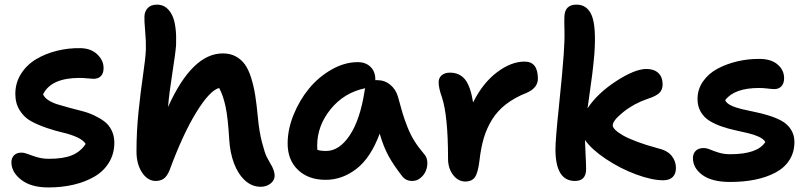

<svg xmlns="http://www.w3.org/2000/svg" viewBox="-20 -780 3528 838"><path d="M190.9 38.1Q115.7 38.1 72.8 4.9Q29.8 -28.3 29.8 -71.8Q29.8 -90.3 41.3 -102.1Q52.7 -113.8 73.2 -113.8Q86.4 -113.8 103 -107.2Q119.6 -100.6 142.6 -93.8Q165.5 -86.9 194.8 -86.9Q256.3 -86.9 293.9 -102.3Q331.5 -117.7 354 -151.9Q343.8 -168.5 315.7 -181.2Q287.6 -193.8 254.2 -201.4Q220.7 -209 183.6 -221.7Q146.5 -234.4 116.5 -250.5Q86.4 -266.6 66.7 -297.4Q46.9 -328.1 46.9 -370.1Q46.9 -418.5 71.8 -457.8Q96.7 -497.1 137.5 -521.5Q178.2 -545.9 228.3 -558.3Q278.3 -570.8 331.1 -569.8Q376.5 -569.3 404.3 -543Q432.1 -516.6 432.1 -482.9Q432.1 -460.4 420.7 -448.2Q409.2 -436 388.2 -436Q380.4 -436 361.6 -438Q342.8 -439.9 327.1 -439.9Q203.1 -439.9 168 -368.2Q174.3 -353.5 191.9 -342.3Q209.5 -331.1 232.2 -324.2Q254.9 -317.4 282.5 -309.8Q310.1 -302.2 337.4 -295.4Q364.7 -288.6 390.4 -276.6Q416 -264.6 435.5 -250Q455.1 -235.4 467 -211.4Q479 -187.5 479 -157.2Q479 -109.4 456.1 -71.3Q433.1 -33.2 393.3 -9.8Q353.5 13.7 302 25.9Q250.5 38.1 190.9 38.1Z M659.7 9.8Q624.5 9.8 600.1 -26.9Q575.7 -63.5 575.7 -119.1Q575.7 -206.1 584.5 -291.5Q593.3 -377 604 -450Q614.7 -522.9 616.7 -563Q617.7 -599.6 613.5 -645.3Q609.4 -690.9 610.4 -709Q611.3 -730.5 625 -745.1Q638.7 -759.8 666.5 -759.8Q681.2 -759.3 693.4 -753.9Q705.6 -748.5 716.8 -735.8Q728 -723.1 735.6 -703.4Q743.2 -683.6 746.6 -652.8Q750 -622.1 748.5 -583Q746.1 -549.3 732.2 -460.7Q718.3 -372.1 713.4 -313Q818.8 -546.9 952.6 -546.9Q984.4 -546.9 1008.3 -534.2Q1032.2 -521.5 1048.3 -499.5Q1064.5 -477.5 1075.9 -441.2Q1087.4 -404.8 1093.8 -364.7Q1100.1 -324.7 1105.5 -268.1Q1111.3 -205.1 1123.5 -158.7Q1135.7 -112.3 1143.3 -97.2Q1150.9 -82 1167.5 -53.2Q1178.7 -29.8 1178.7 -13.2Q1178.7 6.8 1160.9 21Q1143.1 35.2 1117.7 35.2Q1079.1 35.2 1048.8 7.1Q1018.6 -21 1001.2 -67.4Q983.9 -113.8 980.5 -170.9Q975.1 -264.6 964.6 -314.2Q954.1 -363.8 936.5 -396Q896 -385.7 837.2 -290.5Q778.3 -195.3 719.7 -36.1Q709 -10.3 694.6 -0.2Q680.2 9.8 659.7 9.8Z M1401.4 4.9Q1326.2 4.9 1280.8 -38.3Q1235.4 -81.5 1235.4 -153.8Q1235.4 -214.8 1261.2 -278.8Q1287.1 -342.8 1328.6 -393.3Q1370.1 -443.8 1427 -476.3Q1483.9 -508.8 1541.5 -508.8Q1575.7 -508.8 1596.9 -488.5Q1618.2 -468.3 1618.2 -432.1L1617.2 -430.2H1626.5Q1658.7 -430.2 1682.9 -410.4Q1707 -390.6 1716.3 -359.9Q1730 -309.6 1737.1 -285.9Q1744.1 -262.2 1757.8 -227.1Q1771.5 -191.9 1789.1 -164.1Q1806.6 -136.2 1832.5 -106Q1843.8 -93.3 1845 -73.2Q1846.2 -53.2 1838.9 -34.9Q1831.5 -16.6 1815.4 -3.4Q1799.3 9.8 1779.3 9.8Q1750.5 9.8 1734.4 -12.2Q1698.2 -58.6 1676 -98.9Q1653.8 -139.2 1637.2 -196.8Q1598.1 -91.3 1535.9 -43.2Q1473.6 4.9 1401.4 4.9ZM1364.3 -144Q1364.3 -131.8 1365.2 -126Q1379.4 -121.1 1403.3 -121.1Q1460.9 -121.1 1506.3 -189.2Q1551.8 -257.3 1571.3 -382.8Q1571.3 -389.2 1574.2 -395Q1481.9 -376 1423.1 -303.5Q1364.3 -231 1364.3 -144Z M2010.7 12.2Q1979.5 12.2 1957.5 -16.6Q1935.5 -45.4 1935.5 -87.9Q1935.5 -275.4 1908.7 -356Q1894.5 -395.5 1894.5 -420.9Q1894.5 -439.9 1907.7 -451.4Q1920.9 -462.9 1943.8 -462.9Q1984.9 -462.9 2009 -434.1Q2033.2 -405.3 2044.9 -333Q2086.9 -417.5 2148.9 -464.4Q2210.9 -511.2 2269.5 -511.2Q2327.6 -511.2 2327.6 -437Q2327.6 -396 2278.8 -375Q2226.1 -354 2188.7 -325.2Q2151.4 -296.4 2127.9 -258.5Q2104.5 -220.7 2091.8 -178.2Q2079.1 -135.7 2072.8 -80.1Q2066.4 -26.4 2053.2 -7.1Q2040 12.2 2010.7 12.2Z M2489.3 9.8Q2404.3 9.8 2404.3 -128.9Q2404.3 -170.9 2419.7 -318.1Q2435.1 -465.3 2440.4 -543Q2444.8 -602.1 2443.6 -648.7Q2442.4 -695.3 2443.4 -707Q2444.8 -759.8 2496.1 -759.8Q2543.9 -759.8 2563.2 -711.2Q2582.5 -662.6 2574.2 -544.9Q2570.3 -499.5 2564.9 -456.1Q2559.6 -412.6 2553.2 -370.4Q2546.9 -328.1 2544.4 -307.1Q2587.4 -372.6 2669.2 -425.8Q2751 -479 2801.3 -479Q2834.5 -479 2853.3 -461.4Q2872.1 -443.8 2872.1 -411.1Q2872.1 -388.2 2857.4 -374Q2842.8 -359.9 2805.2 -348.1Q2746.1 -327.6 2700.2 -290.8Q2654.3 -253.9 2654.3 -232.9Q2654.3 -224.1 2665.8 -212.9Q2677.2 -201.7 2699.7 -188.7Q2722.2 -175.8 2760.7 -161.4Q2799.3 -147 2848.1 -133.8Q2891.6 -124 2910.9 -100.6Q2930.2 -77.1 2930.2 -46.9Q2930.2 -21.5 2916 -7.3Q2901.9 6.8 2874.5 6.8Q2825.2 6.8 2756.1 -18.8Q2687 -44.4 2624.8 -85.9Q2562.5 -127.4 2533.2 -168.9Q2533.7 -145 2535.9 -104Q2538.1 -63 2538.1 -42Q2538.1 9.8 2489.3 9.8Z M3167 14.2Q3087.4 14.2 3045.9 -16.1Q3004.4 -46.4 3004.4 -89.8Q3004.4 -109.9 3016.6 -121.8Q3028.8 -133.8 3051.3 -133.8Q3064 -133.8 3079.6 -127.2Q3095.2 -120.6 3117.2 -113.8Q3139.2 -106.9 3167 -106.9Q3286.6 -106.9 3320.3 -160.2Q3313 -173.3 3292.5 -182.9Q3272 -192.4 3245.4 -198.7Q3218.8 -205.1 3188.2 -211.7Q3157.7 -218.3 3128.9 -228.3Q3100.1 -238.3 3076.7 -252.7Q3053.2 -267.1 3038.8 -291.3Q3024.4 -315.4 3024.4 -348.1Q3024.4 -390.6 3048.6 -425Q3072.8 -459.5 3112.3 -480.5Q3151.9 -501.5 3199.2 -512.5Q3246.6 -523.4 3295.4 -522.9Q3346.7 -522.5 3374.5 -498Q3402.3 -473.6 3402.3 -439Q3402.3 -416.5 3390.9 -403.8Q3379.4 -391.1 3359.4 -391.1Q3349.6 -391.1 3330.3 -393.6Q3311 -396 3293 -396Q3185.5 -396 3145 -342.8Q3150.9 -329.1 3170.9 -319.6Q3190.9 -310.1 3217.8 -303.7Q3244.6 -297.4 3276.1 -291Q3307.6 -284.7 3337.6 -275.1Q3367.7 -265.6 3392.3 -252Q3417 -238.3 3432.1 -214.8Q3447.3 -191.4 3447.3 -160.2Q3447.3 -115.7 3425.5 -81.5Q3403.8 -47.4 3365 -26.9Q3326.2 -6.3 3276.4 3.9Q3226.6 14.2 3167 14.2Z"/></svg>

Font: Shantell Sans Irregular
Style: Regular
Weight: 600
Designer: Stephen Nixon, Anya Danilova, Shantell Martin
Foundry: Arrow Type
Version: Version 1.006;[9816181b4]